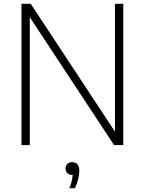

<svg xmlns="http://www.w3.org/2000/svg" viewBox="-20 -760 758 1006"><path d="M92.5 0V-740H141L599 -45H582.5V-740H626V0H577.5L119.5 -695H136V0ZM343.5 226Q354.5 198.5 358 178.2Q361.5 158 361.5 139.5L366 157H359.5Q343 157 333.2 147.5Q323.5 138 323.5 123Q323.5 108 332.8 98.8Q342 89.5 357.5 89.5Q375.5 89.5 385.5 100.8Q395.5 112 395.5 135.5Q395.5 154 389.8 178.2Q384 202.5 372 226Z"/></svg>

Font: Encode Sans Condensed Thin ExtraLight
Style: Regular
Weight: 250
Version: Version 3.002